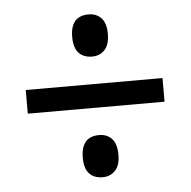

<svg xmlns="http://www.w3.org/2000/svg" viewBox="-41 -631 556 558"><g transform="rotate(-5 236.5 -352.5)"><path d="M237 -467Q212 -467 198 -482Q184 -497 184 -529Q184 -590 237 -590Q260 -590 274 -575Q288 -560 288 -529Q288 -497 273.5 -482Q259 -467 237 -467ZM36 -318V-387H435V-318ZM237 -115Q212 -115 198 -130Q184 -145 184 -176Q184 -238 237 -238Q260 -238 274 -223Q288 -208 288 -176Q288 -145 273.5 -130Q259 -115 237 -115Z"/></g></svg>

Font: Noto Sans Lao Condensed
Style: Regular
Weight: 400
Width: 3
Designer: Monotype Design Team
Foundry: Monotype Imaging Inc.
Version: Version 2.003; ttfautohint (v1.8.4.7-5d5b)